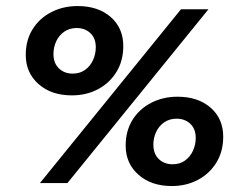

<svg xmlns="http://www.w3.org/2000/svg" viewBox="-20 -614 806 644"><path d="M114 0 587.1 -583H679.3L206.2 0ZM221 -294.1Q152 -294.1 109.2 -332.1Q66.4 -370.1 66.4 -429.6Q66.4 -479.2 89.3 -515.9Q112.2 -552.7 151.9 -573.2Q191.6 -593.7 240.4 -593.7Q309.2 -593.7 351.4 -556.9Q393.5 -520 393.5 -459.5Q393.5 -410.4 370.9 -373.2Q348.2 -335.9 309.1 -315Q269.9 -294.1 221 -294.1ZM223.6 -367.1Q248.3 -367.1 265.6 -379.7Q282.9 -392.3 292.1 -412.7Q301.3 -433 301.3 -455.7Q301.3 -485.9 283 -503Q264.7 -520 237.1 -520Q213.1 -520 195.4 -507.7Q177.7 -495.3 168.5 -475.3Q159.3 -455.3 159.3 -432.9Q159.3 -402.2 177.6 -384.6Q195.9 -367.1 223.6 -367.1ZM556.2 10Q487.1 10 444.3 -28Q401.5 -66 401.5 -125.5Q401.5 -175 424.4 -211.8Q447.3 -248.6 487 -269.1Q526.7 -289.6 575.5 -289.6Q644.3 -289.6 686.5 -252.8Q728.7 -215.9 728.7 -155.4Q728.7 -106.3 706 -69.1Q683.4 -31.8 644.2 -10.9Q605 10 556.2 10ZM558.7 -63Q583.4 -63 600.7 -75.6Q618.1 -88.2 627.3 -108.6Q636.5 -128.9 636.5 -151.6Q636.5 -181.8 618.2 -198.9Q599.9 -215.9 572.2 -215.9Q548.2 -215.9 530.5 -203.5Q512.9 -191.2 503.6 -171.2Q494.4 -151.2 494.4 -128.8Q494.4 -98.1 512.7 -80.5Q531 -63 558.7 -63Z"/></svg>

Font: Rokkitt SemiBold
Style: Italic
Weight: 600
Italic angle: -9°
Designer: Vernon Adams
Foundry: Vernon Adams
Version: Version 3.103